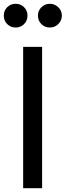

<svg xmlns="http://www.w3.org/2000/svg" viewBox="-33 -992 346 1012"><path d="M89 0V-745H189V0ZM50 -847Q23 -847 5 -865Q-13 -883 -13 -910Q-13 -936 5 -954Q23 -972 50 -972Q76 -972 94 -954Q112 -936 112 -910Q112 -883 94 -865Q76 -847 50 -847ZM230 -847Q203 -847 185 -865Q167 -883 167 -910Q167 -936 185.5 -954Q204 -972 230 -972Q255 -972 274 -954Q293 -936 293 -910Q293 -884 274.5 -865.5Q256 -847 230 -847Z"/></svg>

Font: Plus Jakarta Text
Style: Regular
Weight: 400
Designer: Gumpita Rahayu
Foundry: Tokotype Studio
Version: Version 1.000